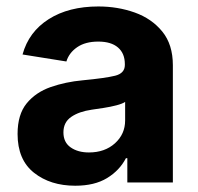

<svg xmlns="http://www.w3.org/2000/svg" viewBox="-20 -573 623 603"><path d="M216.3 10.3Q138.2 10.3 86.7 -30.5Q35.2 -71.3 35.2 -152.3Q35.2 -213.4 63.7 -248.3Q92.3 -283.2 139.2 -299.6Q186 -315.9 239.7 -320.8Q311 -327.6 341.6 -335.2Q372.1 -342.8 372.1 -369.1V-371.6Q372.1 -405.3 350.6 -423.8Q329.1 -442.4 288.6 -442.4Q248 -442.4 222.4 -424.8Q196.8 -407.2 188.5 -379.9L50.8 -401.9Q70.3 -473.1 133.1 -512.9Q195.8 -552.7 289.1 -552.7Q349.6 -552.7 403.1 -533.7Q456.5 -514.6 489.7 -473.9Q522.9 -433.1 522.9 -368.2V0H379.9V-76.2H375.5Q355.5 -37.6 316.2 -13.7Q276.9 10.3 216.3 10.3ZM179.2 -157.2Q179.2 -126 201.9 -110.1Q224.6 -94.2 259.3 -94.2Q309.1 -94.2 341.1 -123Q373 -151.9 373 -194.8V-252.9Q364.3 -247.1 345.5 -242.2Q326.7 -237.3 305.7 -234.1Q284.7 -231 268.1 -228.5Q228 -222.7 203.6 -205.8Q179.2 -189 179.2 -157.2Z"/></svg>

Font: Konkhmer Sleokchher
Style: Regular
Weight: 400
Designer: Suon May Sophanith
Version: Version 1.000; ttfautohint (v1.8.4.7-5d5b);gftools[0.9.23]